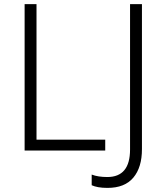

<svg xmlns="http://www.w3.org/2000/svg" viewBox="-20 -734 808 936"><path d="M100 0V-714H158V-53H493V0ZM504 182Q478 182 459 178.5Q440 175 427 169V117Q442 123 461.5 126Q481 129 503 129Q614 129 614 -5V-714H672V-7Q672 82 630 132Q588 182 504 182Z"/></svg>

Font: Noto Sans Light
Style: Regular
Weight: 300
Designer: Monotype Design Team
Foundry: Monotype Imaging Inc.
Version: Version 2.007